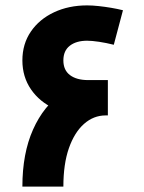

<svg xmlns="http://www.w3.org/2000/svg" viewBox="-20 -692 533 712"><path d="M307 -264Q237 -264 182 -289Q127 -314 95 -360.5Q63 -407 63 -468Q63 -529 94.5 -575Q126 -621 180.5 -646.5Q235 -672 303 -672Q322 -672 345.5 -669.5Q369 -667 392.5 -663Q416 -659 436 -654L402 -526Q374 -533 347.5 -537Q321 -541 303 -541Q263 -541 239 -522.5Q215 -504 215 -468Q215 -432 239.5 -413.5Q264 -395 307 -395ZM63 0Q63 -123 102.5 -211.5Q142 -300 211 -347Q280 -394 371 -395L372 -264Q327 -264 291.5 -232.5Q256 -201 235.5 -142.5Q215 -84 215 0ZM307 -264V-395H380V-264Z"/></svg>

Font: Cairo ExtraBold
Style: Regular
Weight: 800
Designer: Mohamed Gaber, Accademia di Belle Arti di Urbino
Foundry: Kief Type Foundry, Accademia di Belle Arti di Urbino
Version: Version 3.117